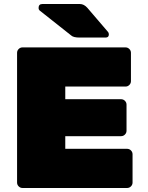

<svg xmlns="http://www.w3.org/2000/svg" viewBox="-20 -936 735 956"><path d="M305 -195H613Q624 -195 632 -187Q640 -179 640 -168V-27Q640 -16 632 -8Q624 0 613 0H92Q81 0 73 -8Q65 -16 65 -27V-673Q65 -684 73 -692Q81 -700 92 -700H605Q616 -700 624 -692Q632 -684 632 -673V-532Q632 -521 624 -513Q616 -505 605 -505H305V-442H583Q594 -442 602 -434Q610 -426 610 -415V-285Q610 -274 602 -266Q594 -258 583 -258H305ZM522 -765Q522 -749 506 -749H376Q346 -749 335 -759L177 -884Q172 -889 172 -896Q172 -916 191 -916H378Q398 -916 415 -897L517 -778Q522 -773 522 -765Z"/></svg>

Font: Rubik One
Style: Regular
Weight: 400
Designer: Hubert and Fischer with Elvire Volk Leonovitch
Foundry: Hubert and Fischer with Elvire Volk Leonovitch
Version: Version 1.001